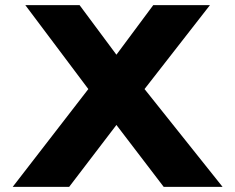

<svg xmlns="http://www.w3.org/2000/svg" viewBox="-20 -722 908 741"><path d="M838.9 -0.9 537.8 -378.3 790.2 -702.1H571.4L429.3 -510.9L287.2 -702.1H77.8L320.9 -378.3L29.1 -0.9H247L429.3 -239.7L611.7 -0.9Z"/></svg>

Font: Hussar
Style: BdWide
Weight: 700
Foundry: Cannot Into Space Fonts
Version: Version 2.00